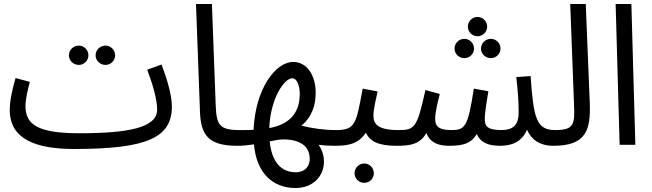

<svg xmlns="http://www.w3.org/2000/svg" viewBox="-20 -727 3275 964"><path d="M510 -401C536 -401 558 -423 558 -449C558 -476 536 -498 510 -498C482 -498 460 -476 460 -449C460 -423 482 -401 510 -401ZM376 -401C402 -401 424 -423 424 -449C424 -476 402 -498 376 -498C348 -498 326 -476 326 -449C326 -423 348 -401 376 -401ZM353 21C714 21 843 -34 843 -192C843 -252 816 -338 791 -403L719 -377C748 -301 769 -226 769 -176C769 -86 624 -58 379 -58C168 -58 108 -102 108 -195C108 -232 122 -287 130 -316L58 -335C44 -285 29 -226 29 -175C29 -30 156 21 353 21Z M1172 5C1205 5 1222 -15 1222 -37C1222 -58 1210 -74 1182 -74C1080 -74 1067 -101 1063 -199L1044 -707H964L984 -167C988 -47 1028 5 1172 5Z M1172 5C1199 5 1228 2 1255 -2C1268 143 1350 217 1464 217C1593 217 1642 91 1580 0C1606 3 1632 5 1657 5C1690 5 1707 -15 1707 -37C1707 -58 1695 -74 1667 -74C1603 -74 1547 -83 1493 -96C1549 -141 1565 -204 1565 -262C1565 -351 1519 -416 1453 -416C1361 -416 1262 -278 1253 -75C1230 -74 1206 -74 1182 -74ZM1447 -334C1474 -334 1485 -290 1485 -255C1485 -149 1421 -100 1332 -84C1338 -236 1409 -334 1447 -334ZM1465 138C1414 138 1347 112 1334 -17C1358 -22 1382 -27 1402 -27C1504 -27 1535 21 1535 70C1535 117 1502 138 1465 138Z M1657 5C1726 5 1778 -2 1817 -61C1837 -17 1880 5 1971 5C2003 5 2021 -15 2021 -37C2021 -58 2009 -74 1981 -74C1872 -74 1855 -107 1855 -147C1855 -179 1868 -232 1876 -268L1801 -282C1768 -104 1764 -74 1667 -74ZM1809 191C1836 191 1857 169 1857 143C1857 116 1836 94 1809 94C1782 94 1760 116 1760 143C1760 169 1782 191 1809 191Z M2378 -545C2404 -545 2426 -567 2426 -593C2426 -620 2404 -642 2378 -642C2351 -642 2329 -620 2329 -593C2329 -567 2351 -545 2378 -545ZM2312 -435C2338 -435 2360 -457 2360 -483C2360 -510 2338 -532 2312 -532C2284 -532 2262 -510 2262 -483C2262 -457 2284 -435 2312 -435ZM2445 -435C2471 -435 2493 -457 2493 -483C2493 -510 2471 -532 2445 -532C2417 -532 2395 -510 2395 -483C2395 -457 2417 -435 2445 -435ZM1971 5C2042 5 2088 -3 2121 -59C2141 -5 2192 5 2234 5C2307 5 2345 -7 2374 -54C2391 -14 2427 5 2491 5C2545 5 2600 -12 2626 -76C2646 -29 2687 5 2758 5C2791 5 2808 -15 2808 -37C2808 -58 2796 -74 2768 -74C2674 -74 2659 -130 2644 -345L2572 -340C2582 -257 2584 -208 2584 -162C2584 -97 2554 -74 2497 -74C2424 -74 2414 -96 2414 -130C2414 -164 2426 -233 2432 -269L2359 -282C2329 -86 2314 -74 2245 -74C2178 -74 2165 -97 2165 -130C2165 -168 2180 -221 2188 -255L2116 -275C2074 -84 2062 -74 1981 -74Z M2758 5C2922 5 2947 -72 2941 -214L2921 -707H2843L2862 -205C2866 -104 2864 -74 2767 -74Z M3091 0H3170L3150 -707H3071Z"/></svg>

Font: Noto Sans Arabic UI SmCn
Style: Regular
Weight: 400
Width: 4
Designer: Monotype Design Team, Nadine Chahine and Nizar Qandah
Foundry: Monotype Imaging Inc.
Version: Version 2.010